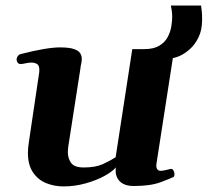

<svg xmlns="http://www.w3.org/2000/svg" viewBox="-20 -664 755 698"><path d="M503.9 -485.4Q538.6 -485.4 559.1 -497.8Q579.6 -510.3 589.6 -529.1Q599.6 -547.9 602.8 -568.1Q606 -588.4 606 -603.5Q606 -615.7 604 -628.2Q602.1 -640.6 601.1 -644H710.9Q711.9 -636.2 713.4 -624.3Q714.8 -612.3 714.8 -592.8Q714.8 -555.2 701.9 -528.6Q689 -502 669.9 -485.1Q650.9 -468.3 632.6 -460.4Q614.3 -452.6 603.5 -452.6ZM210.9 13.7Q177.2 13.7 147.7 1.7Q118.2 -10.3 99.9 -37.4Q81.5 -64.5 81.5 -108.9Q81.5 -126 85.4 -150.4L122.6 -401.4Q123 -404.8 123 -410.2Q123 -426.3 114.5 -431.4Q106 -436.5 94.2 -436.5Q84 -436.5 72.8 -433.8Q61.5 -431.2 54.7 -431.2Q43 -431.2 40.5 -445.3Q39.6 -450.7 43.2 -457.8Q46.9 -464.8 54.7 -467.3Q149.9 -491.7 198.2 -491.7Q231.4 -491.7 248.5 -485.8Q265.6 -480 271.5 -470.5Q277.3 -460.9 277.3 -450.2Q277.3 -440.9 275.1 -431.9Q272.9 -422.9 272.5 -416L228.5 -133.3Q228 -127.9 227.3 -122.1Q226.6 -116.2 226.6 -110.8Q226.6 -88.9 238.3 -72Q250 -55.2 284.2 -55.2Q326.7 -55.2 352.8 -66.9Q378.9 -78.6 400.4 -92.3L460.9 -485.4H595.2Q611.3 -485.4 611.3 -471.7L548.8 -68.8Q546.9 -55.2 551.5 -49.1Q556.2 -43 562.5 -43Q569.3 -43 578.9 -44.9Q588.4 -46.9 597.7 -49.3Q606 -51.8 610.1 -45.2Q614.3 -38.6 614.3 -31.2Q614.3 -27.8 613.5 -24.7Q612.8 -21.5 610.4 -20.5Q601.1 -15.6 564.2 -1.7Q527.3 12.2 465.8 12.2Q442.9 12.2 428.2 4.4Q413.6 -3.4 407 -16.1Q400.4 -28.8 400.4 -43.5Q400.4 -46.4 400.6 -49.6Q400.9 -52.7 401.4 -55.7Q388.7 -40 358.9 -23.9Q329.1 -7.8 290.3 2.9Q251.5 13.7 210.9 13.7Z"/></svg>

Font: Gelasio
Style: Italic
Weight: 400
Italic angle: -8.5°
Designer: Eben Sorkin
Foundry: Eben Sorkin
Version: Version 1.008